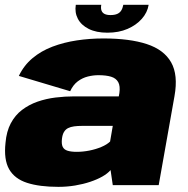

<svg xmlns="http://www.w3.org/2000/svg" viewBox="-20 -756 768 784"><path d="M218.5 7Q253.5 7 286.5 1.5Q319.5 -4 348 -13.5Q376.5 -23 398 -35.2Q419.5 -47.5 431.5 -61.5L440.5 0H628L692.5 -363.5Q708 -450 678.8 -501.5Q649.5 -553 579.5 -576Q509.5 -599 402.5 -599Q346.5 -599 293.5 -591Q240.5 -583 194.2 -565.5Q148 -548 112.8 -518.5Q77.5 -489 57 -446L266.5 -383.5Q278.5 -409.5 297.5 -423.8Q316.5 -438 338.5 -443.5Q360.5 -449 382 -449Q413 -449 433.5 -442.8Q454 -436.5 462.8 -420.5Q471.5 -404.5 467.5 -376L465 -362.5H283.5Q245.5 -362.5 206.8 -357.8Q168 -353 133 -340.8Q98 -328.5 70 -307.2Q42 -286 24.2 -252.8Q6.5 -219.5 2.5 -173Q-5 -104.5 17.2 -65.2Q39.5 -26 90.2 -9.5Q141 7 218.5 7ZM293.5 -136Q270.5 -136 256 -140.5Q241.5 -145 236 -156.5Q230.5 -168 233 -189.5Q235 -206.5 241.2 -217Q247.5 -227.5 257.8 -232.8Q268 -238 282.5 -240Q297 -242 316 -242H440.5L429.5 -178Q416.5 -165.5 394 -156Q371.5 -146.5 345 -141.2Q318.5 -136 293.5 -136ZM418.5 -622.5Q465 -622.5 500.8 -638Q536.5 -653.5 559.2 -679.2Q582 -705 587 -736.5H483.5Q481 -722.5 475 -713Q469 -703.5 458.2 -699Q447.5 -694.5 431 -694.5Q416.5 -694.5 407.2 -699Q398 -703.5 394.5 -712.8Q391 -722 393.5 -736.5H289.5Q284.5 -705 298 -679.2Q311.5 -653.5 342.2 -638Q373 -622.5 418.5 -622.5Z"/></svg>

Font: Anybody Black
Style: Italic
Weight: 900
Italic angle: -10°
Designer: Tyler Finck
Foundry: Etcetera Type Company
Version: Version 1.113;gftools[0.9.25]